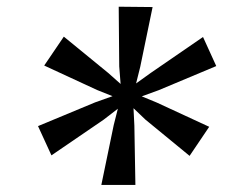

<svg xmlns="http://www.w3.org/2000/svg" viewBox="-20 -848 656 558"><path d="M90.5 -481.5 256.5 -550.5 307 -568.5 262 -586.5 108.5 -657.5 165.5 -741.5 294.5 -636 330.5 -604 326.5 -655 325 -828.5 423.5 -827.5 387.5 -653.5 375.5 -605.5 418 -636 570 -740.5 608.5 -656 441.5 -586 392 -568 435.5 -550 588 -479.5 531 -395 402.5 -500.5 368 -533.5 370.5 -483 373.5 -310.5H274.5L310.5 -484.5L322.5 -532L281 -500L129.5 -396.5Z"/></svg>

Font: Merriweather 24pt Medium
Style: Italic
Weight: 500
Italic angle: -7.8°
Version: Version 2.101